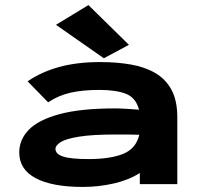

<svg xmlns="http://www.w3.org/2000/svg" viewBox="-20 -727 790 758"><path d="M307 11Q186 11 121 -23.5Q56 -58 56 -125Q56 -176 94 -215Q132 -254 215.5 -276.5Q299 -299 434 -299Q452 -299 477.5 -297.5Q503 -296 529 -294Q516 -342 476.5 -357Q437 -372 373 -372Q306 -372 258 -361Q210 -350 170 -323L89 -406Q143 -443 213.5 -462.5Q284 -482 376 -482Q440 -482 495.5 -472.5Q551 -463 592.5 -439Q634 -415 657 -372.5Q680 -330 680 -264V0H532V-44Q488 -16 428.5 -2.5Q369 11 307 11ZM199 -139Q199 -119 229 -109Q259 -99 330 -99Q415 -99 466 -119.5Q517 -140 530 -195Q506 -196 481 -196Q456 -196 437 -196Q344 -196 292 -187.5Q240 -179 219.5 -166Q199 -153 199 -139ZM390 -497 201 -629 329 -707 489 -550Z"/></svg>

Font: Inconsolata ExtraExpanded Black
Style: Regular
Weight: 900
Width: 8
Monospace: yes
Designer: Raph Levien, Cyreal, Brenton Simpson
Foundry: Raph Levien, Cyreal, Google
Version: Version 3.001; ttfautohint (v1.8.2.53-6de2)